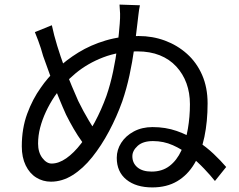

<svg xmlns="http://www.w3.org/2000/svg" viewBox="-20 -803 1040 837"><path d="M590 -780Q586 -762 583.5 -739Q581 -716 579 -701Q573 -648 565 -590.5Q557 -533 544.5 -475Q532 -417 513 -361Q489 -294 455.5 -231Q422 -168 382 -118Q342 -68 296.5 -39.5Q251 -11 202 -11Q167 -11 138 -29Q109 -47 92 -82Q75 -117 75 -165Q75 -243 98.5 -307Q122 -371 158 -421Q186 -462 227 -501.5Q268 -541 321.5 -574Q375 -607 440.5 -626.5Q506 -646 584 -646Q645 -646 699 -626Q753 -606 795 -568.5Q837 -531 861 -476.5Q885 -422 885 -352Q885 -273 871 -206Q857 -139 827.5 -89.5Q798 -40 752.5 -13Q707 14 644 14Q573 14 531 -20Q489 -54 489 -115Q489 -150 508.5 -180.5Q528 -211 563.5 -230Q599 -249 645 -249Q702 -249 750.5 -232Q799 -215 839.5 -188.5Q880 -162 911.5 -132Q943 -102 966 -75L917 -14Q898 -38 870 -67.5Q842 -97 808 -124.5Q774 -152 733.5 -170Q693 -188 647 -188Q603 -188 580 -167Q557 -146 557 -122Q557 -92 579 -73.5Q601 -55 641 -55Q687 -55 719 -79.5Q751 -104 770.5 -146.5Q790 -189 799 -241.5Q808 -294 808 -349Q808 -398 793 -439.5Q778 -481 748.5 -513Q719 -545 676.5 -562Q634 -579 579 -579Q498 -579 430 -553Q362 -527 309 -483Q256 -439 218 -383Q196 -350 180 -315.5Q164 -281 155 -246.5Q146 -212 146 -177Q146 -139 164.5 -114.5Q183 -90 205 -90Q236 -90 269 -113Q302 -136 333.5 -177Q365 -218 393.5 -271Q422 -324 444 -385Q461 -434 473 -491Q485 -548 492 -603Q499 -658 502 -700Q504 -726 503.5 -743.5Q503 -761 501 -783ZM206 -693Q215 -650 229.5 -603Q244 -556 260.5 -511Q277 -466 293 -428Q309 -390 321 -363Q343 -318 367.5 -277Q392 -236 419 -202L372 -141Q356 -160 337.5 -185.5Q319 -211 301.5 -241Q284 -271 268 -303Q253 -336 234.5 -381.5Q216 -427 198.5 -474.5Q181 -522 168 -559Q163 -577 158 -593Q153 -609 146.5 -626Q140 -643 132 -663Z"/></svg>

Font: Noto Sans SC Thin
Style: Regular
Weight: 400
Version: Version 2.004-H2;hotconv 1.0.118;makeotfexe 2.5.65603